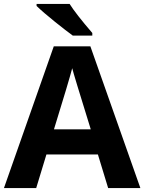

<svg xmlns="http://www.w3.org/2000/svg" viewBox="-20 -951 730 971"><path d="M439 -296.9Q351.1 -580.1 345.2 -606Q329.1 -543.5 252.9 -296.9ZM526.9 0 475.1 -169.9H214.8L163.1 0H0L252 -716.8H437L689.9 0ZM165 -931.2H332Q362.8 -881.8 446.8 -784.2V-771H348.1Q317.4 -793 257.8 -840.8Q198.2 -888.7 165 -920.9Z"/></svg>

Font: OpenSans-Bold
Style: Bold
Weight: 700
Foundry: Ascender Corporation
Version: Version 1.10